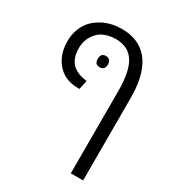

<svg xmlns="http://www.w3.org/2000/svg" viewBox="-206 -761 1024 1122"><g transform="rotate(30 305.5 -200.0)"><path d="M446.8 240.2V-315.4Q446.8 -461.4 399.4 -520.5Q379.9 -546.4 350.3 -558.8Q320.8 -571.3 284.2 -571.3Q247.6 -571.3 214.1 -559.3Q180.7 -547.4 160.6 -522.9Q121.6 -479 121.6 -418.9Q121.6 -339.4 167.5 -304.7Q196.3 -282.7 242.2 -275.4L256.8 -272.9L243.7 -211.9L231 -212.4Q140.1 -212.9 87.9 -278.3Q66.9 -304.7 55.2 -340.3Q43.5 -376 43.5 -419.9Q43.5 -465.3 59.1 -504.2Q74.7 -543 100.6 -569.3Q113.3 -582.5 132.1 -595.2Q150.9 -607.9 167 -615.7Q220.7 -640.1 283.7 -640.1Q361.3 -640.1 413.6 -606.9Q463.9 -576.2 492.2 -517.1Q529.8 -439.9 529.8 -315.4V240.2ZM281.7 -380.9Q248.5 -380.9 248.5 -418.5Q248.5 -456.5 281.7 -456.5Q316.9 -456.5 316.9 -418.5Q316.9 -380.9 281.7 -380.9Z"/></g></svg>

Font: Open Sans
Style: Regular
Weight: 400
Designer: Monotype Design Team
Foundry: Monotype Imaging Inc.
Version: Version 3.000; ttfautohint (v1.8.4)